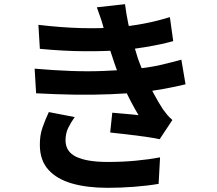

<svg xmlns="http://www.w3.org/2000/svg" viewBox="-20 -837 1040 920"><path d="M164 -718Q274 -705 366.5 -702.5Q459 -700 538 -706Q607 -712 670 -724Q733 -736 794 -755L810 -640Q756 -625 693 -614Q630 -603 564 -597Q487 -591 386.5 -591.5Q286 -592 171 -603ZM146 -508Q237 -500 320 -497Q403 -494 476 -497Q549 -500 609 -505Q690 -512 748 -525.5Q806 -539 849 -551L869 -433Q824 -422 770 -412Q716 -402 655 -395Q591 -389 508.5 -385.5Q426 -382 335 -383.5Q244 -385 153 -390ZM480 -690Q473 -718 464 -745.5Q455 -773 444 -802L579 -817Q585 -770 594.5 -724.5Q604 -679 616.5 -637Q629 -595 641 -556Q653 -522 672.5 -478.5Q692 -435 715 -391.5Q738 -348 761 -313Q771 -299 781.5 -286.5Q792 -274 806 -262L745 -170Q717 -176 675.5 -182Q634 -188 589.5 -193Q545 -198 508 -202L518 -297Q549 -294 585.5 -291Q622 -288 644 -285Q604 -352 575.5 -416Q547 -480 528 -535Q516 -570 508 -595.5Q500 -621 493.5 -643.5Q487 -666 480 -690ZM338 -276Q320 -251 307 -224.5Q294 -198 294 -165Q294 -110 345.5 -85.5Q397 -61 496 -61Q567 -61 630.5 -67Q694 -73 747 -83L740 44Q688 53 623 58Q558 63 497 63Q397 63 324.5 42Q252 21 212 -23.5Q172 -68 171 -139Q170 -187 183.5 -225.5Q197 -264 214 -300Z"/></svg>

Font: Farlight84_Sys_V01
Style: Bold
Weight: 700
Designer: Monotype Design Team, Nadine Chahine and Nizar Qandah
Foundry: Monotype Imaging Inc.
Version: Version 2.004;October 31, 2024;FontCreator 14.0.0.2814 64-bi